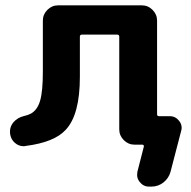

<svg xmlns="http://www.w3.org/2000/svg" viewBox="-20 -566 722 724"><path d="M572.3 -134.8Q572.3 -127.9 580.1 -127.9H620.1Q641.6 -127.9 655.3 -110.4Q665 -98.6 665 -84Q665 -78.1 663.1 -72.3L623 82Q616.2 106.4 596.2 122.1Q576.2 137.7 550.8 137.7H542Q520.5 137.7 506.8 120.1Q497.1 108.4 497.1 93.8Q497.1 87.9 498 82L522.5 -13.7Q523.4 -15.6 521.5 -18.1Q519.5 -20.5 517.6 -20.5H505.9H487.3Q463.9 -20.5 446.8 -37.6Q429.7 -54.7 429.7 -78.1V-427.7Q429.7 -435.5 421.9 -435.5H289.1Q281.2 -435.5 281.2 -427.7V-276.4Q281.2 -132.8 227.5 -76.2Q184.6 -29.3 76.2 -15.6Q73.2 -14.6 69.3 -14.6Q50.8 -14.6 36.1 -27.3Q17.6 -43.9 17.6 -70.3Q17.6 -89.8 31.2 -105.5Q45.9 -122.1 68.4 -127.9Q85.9 -131.8 96.7 -137.7Q121.1 -151.4 131.3 -186.5Q141.6 -221.7 141.6 -295.9V-488.3Q141.6 -511.7 158.7 -528.8Q175.8 -545.9 199.2 -545.9H514.6Q538.1 -545.9 555.2 -528.8Q572.3 -511.7 572.3 -488.3Z"/></svg>

Font: Gen Jyuu Gothic P Bold
Style: Bold
Weight: 700
Designer: [Source Han Sans]
Ryoko NISHIZUKA  (kana & ideographs); Paul D. Hunt (Latin, Greek & Cyrillic); Wenlong ZHANG  (bopomofo
Version: Version 1.002.20150607